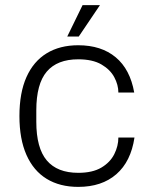

<svg xmlns="http://www.w3.org/2000/svg" viewBox="-20 -721 602 751"><path d="M286 10Q214 10 162.5 -21.5Q111 -53 83.5 -115Q56 -177 56 -267Q56 -358 83.5 -419.5Q111 -481 162.5 -512.5Q214 -544 286 -544Q376 -544 432.5 -497Q489 -450 505 -359H443Q443 -389 427 -419Q411 -449 376.5 -469Q342 -489 286 -489Q204 -489 163 -441Q122 -393 122 -289V-245Q122 -142 163 -93.5Q204 -45 286 -45Q342 -45 376.5 -65.5Q411 -86 427 -118Q443 -150 443 -183H506Q492 -89 435 -39.5Q378 10 286 10ZM243 -578 303 -701H371L288 -578Z"/></svg>

Font: Mozilla Headline ExtraLight
Style: Regular
Weight: 200
Designer: Studio DRAMA
Foundry: Studio DRAMA
Version: Version 1.000